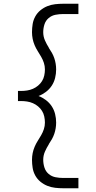

<svg xmlns="http://www.w3.org/2000/svg" viewBox="-20 -853 515 1026"><path d="M318 153Q296 153 274.5 150.5Q253 148 233 140Q213 132 196 118Q179 104 168.5 85Q158 66 154.5 44.5Q151 23 151 1Q151 -17 154.5 -34.5Q158 -52 165 -68.5Q172 -85 181.5 -100Q191 -115 200 -130.5Q209 -146 214.5 -163Q220 -180 220 -198Q220 -214 216.5 -230.5Q213 -247 204.5 -260.5Q196 -274 183.5 -284.5Q171 -295 156 -301.5Q141 -308 125 -310.5Q109 -313 93 -313H76V-367H93Q109 -367 125 -369.5Q141 -372 156 -378.5Q171 -385 183.5 -395.5Q196 -406 204.5 -419.5Q213 -433 216.5 -449.5Q220 -466 220 -482Q220 -500 214.5 -517Q209 -534 200 -549.5Q191 -565 181.5 -580Q172 -595 165 -611.5Q158 -628 154.5 -645.5Q151 -663 151 -681Q151 -703 154.5 -724.5Q158 -746 168.5 -765Q179 -784 196 -798Q213 -812 233 -820Q253 -828 274.5 -830.5Q296 -833 318 -833H399V-778H318Q297 -778 276.5 -774Q256 -770 240 -756.5Q224 -743 217.5 -722.5Q211 -702 211 -681Q211 -658 220 -637.5Q229 -617 241 -598V-597Q250 -584 257.5 -570.5Q265 -557 270 -542.5Q275 -528 277.5 -512.5Q280 -497 280 -482Q280 -459 274.5 -436.5Q269 -414 256.5 -395Q244 -376 225.5 -362Q207 -348 186 -340Q207 -332 225.5 -318Q244 -304 256.5 -285Q269 -266 274.5 -243.5Q280 -221 280 -198Q280 -183 277.5 -167.5Q275 -152 270 -137.5Q265 -123 257.5 -109.5Q250 -96 241 -83V-82Q229 -63 220 -42.5Q211 -22 211 1Q211 22 217.5 42.5Q224 63 240 76.5Q256 90 276.5 94Q297 98 318 98H399V153Z"/></svg>

Font: Iosevka QP Light
Style: Regular
Weight: 300
Designer: Belleve Invis
Foundry: Belleve Invis
Version: Version 20.0.0; ttfautohint (v1.8.4)